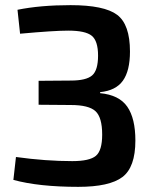

<svg xmlns="http://www.w3.org/2000/svg" viewBox="-20 -718 597 746"><path d="M254 -698Q385 -698 435 -660.5Q485 -623 485 -518Q485 -443 457.5 -404.5Q430 -366 369 -360V-356Q443 -349 474.5 -303.5Q506 -258 506 -172Q506 -68 455.5 -30Q405 8 284 8Q131 8 32 -19L42 -108Q158 -92 261 -92Q328 -92 352.5 -112.5Q377 -133 377 -195Q377 -262 351 -286Q325 -310 255 -310L130 -311V-404L255 -405Q315 -405 338 -425Q361 -445 361 -502Q361 -559 336.5 -579Q312 -599 245 -599Q190 -599 58 -587L48 -680Q137 -698 254 -698Z"/></svg>

Font: Exo 2 Semi Bold
Style: Regular
Weight: 600
Designer: Natanael Gama
Version: Version 1.001;PS 001.001;hotconv 1.0.88;makeotf.lib2.5.64775